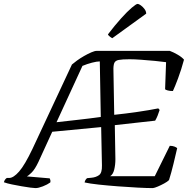

<svg xmlns="http://www.w3.org/2000/svg" viewBox="-52 -965 968 985"><path d="M130 0Q123 0 103.5 -2.5Q84 -5 58.5 -9.5Q33 -14 8.5 -19Q-16 -24 -32 -30Q-30 -38 -26 -43.5Q-22 -49 -17 -52H-5Q17 -52 46 -85Q75 -118 115 -202L317 -634Q326 -642 342.5 -654Q359 -666 379 -677.5Q399 -689 416.5 -696.5Q434 -704 444 -704H819Q838 -697 859.5 -684.5Q881 -672 892 -659Q878 -607 861.5 -563Q845 -519 835 -498Q819 -498 808.5 -501Q798 -504 795 -507L800 -646Q779 -649 743.5 -652.5Q708 -656 672 -658.5Q636 -661 613 -661Q575 -661 557 -657.5Q539 -654 534 -641Q529 -628 530 -602L534 -376Q592 -382 654 -391Q716 -400 760 -409L767 -401Q762 -385 756.5 -371.5Q751 -358 744 -346L537 -323L540 -148Q540 -120 534 -95Q528 -70 513 -61H742L819 -217Q833 -217 843 -213Q853 -209 857 -205Q849 -170 838 -124.5Q827 -79 815 -41Q807 -33 790.5 -24Q774 -15 757.5 -8Q741 -1 732 0Q703 0 655 -2.5Q607 -5 554 -9Q501 -13 454.5 -18Q408 -23 382 -29Q385 -44 395 -51L416 -53Q440 -55 456 -66.5Q472 -78 471 -116L467 -313L216 -289L145 -134Q127 -96 110 -79.5Q93 -63 86 -60L203 -50Q204 -47 206 -42Q208 -37 206 -29Q191 -18 168 -9Q145 0 130 0ZM238 -338Q290 -344 349 -350.5Q408 -357 465 -365L460 -650Q445 -650 420 -643.5Q395 -637 371 -627ZM524 -769Q518 -772 510 -778.5Q502 -785 502 -789Q538 -836 569.5 -871Q601 -906 624 -925.5Q647 -945 654 -945Q660 -945 670.5 -937.5Q681 -930 689.5 -918.5Q698 -907 698 -895Z"/></svg>

Font: Texturina 72pt 72pt Light
Style: Italic
Weight: 300
Italic angle: -11°
Designer: Guillermo Torres Carreño
Foundry: Omnibus-Type
Version: Version 1.002; ttfautohint (v1.8.3)